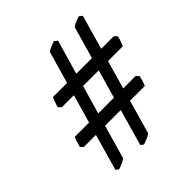

<svg xmlns="http://www.w3.org/2000/svg" viewBox="-159 -745 798 798"><g transform="rotate(-45 239.5 -346.5)"><path d="M194.8 -288.1H287.1L322.8 -413.1H231ZM393.6 -469.2H467.3L479.5 -457Q477.1 -446.3 472.7 -433.8Q468.3 -421.4 464.4 -413.1H377.4L341.8 -288.1H415.5L426.3 -274.9Q423.8 -265.1 420.2 -252.7Q416.5 -240.2 412.6 -231.9H325.7L283.2 -83Q274.4 -76.2 262.7 -71.3Q251 -66.4 238.3 -62L225.6 -71.8L271 -231.9H178.7L136.2 -83Q127.4 -76.2 116.2 -71.3Q105 -66.4 92.3 -62L79.6 -71.8L125 -231.9H53.2L42.5 -244.1Q44.9 -253.9 48.8 -266.1Q52.7 -278.3 57.1 -288.1H141.1L176.8 -413.1H106.4L94.2 -424.8Q96.7 -435.5 101.1 -447.5Q105.5 -459.5 109.4 -469.2H192.9L233.4 -610.8Q244.1 -618.7 254.9 -622.6Q265.6 -626.5 276.4 -630.9L290.5 -620.1L247.1 -469.2H338.9L379.4 -610.8Q390.1 -618.7 401.1 -622.6Q412.1 -626.5 423.3 -630.9L436.5 -620.1Z"/></g></svg>

Font: Gentium Plus CyrE
Style: Regular
Weight: 400
Designer: J. Victor Gaultney, Annie Olsen, Iska Routamaa, Becca Hirsbrunner
Foundry: SIL International
Version: Version 5.000